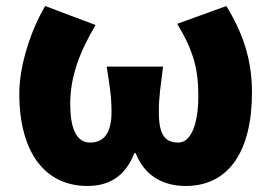

<svg xmlns="http://www.w3.org/2000/svg" viewBox="-20 -603 901 637"><path d="M270 14C338 14 394 -14 426 -95H430C462 -14 528 14 596 14C739 14 816 -101 816 -297C816 -413 781 -501 731 -583L568 -524C622 -434 638 -374 638 -285C638 -185 611 -130 572 -130C527 -130 507 -156 507 -231C507 -285 513 -315 521 -382H334C344 -315 350 -285 350 -231C350 -164 326 -130 279 -130C231 -130 213 -182 213 -258C213 -348 243 -428 297 -520L130 -583C81 -501 44 -383 44 -293C44 -95 131 14 270 14Z"/></svg>

Font: Noto Sans CJK JP Black
Style: Regular
Weight: 900
Designer: Ryoko NISHIZUKA (kana & ideographs); Paul D. Hunt (Latin, Greek & Cyrillic); Wenlong ZHANG (bopomofo); Sandoll Communica
Foundry: Adobe Systems Incorporated
Version: Version 1.004;PS 1.004;hotconv 1.0.82;makeotf.lib2.5.63406